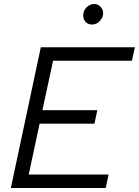

<svg xmlns="http://www.w3.org/2000/svg" viewBox="-20 -935 691 955"><path d="M34 0ZM34 0 183 -700H651L636 -633H244L191 -387H464L450 -320H177L123 -67H520L506 0ZM438 -813Q418 -813 406 -825.5Q394 -838 394 -859Q394 -881 410 -898Q427 -915 449 -915Q468 -915 480.5 -901Q493 -887 493 -870Q493 -848 476.5 -830.5Q460 -813 438 -813Z"/></svg>

Font: Rosa Sans Light
Style: Italic
Weight: 300
Italic angle: -12°
Designer: Pentagram / MCKL
Foundry: Pentagram / MCKL
Version: Version 1.005;September 16, 2019;FontCreator 11.5.0.2425 64-